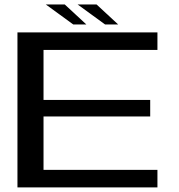

<svg xmlns="http://www.w3.org/2000/svg" viewBox="-20 -816 780 836"><path d="M56 0H665.5V-76.5H169.5V-309H634V-381H169.5V-598.5H665.5V-675H56ZM437.5 -709.5H494.5L400.5 -796.5H318ZM299 -709.5H356L262 -796.5H179.5Z"/></svg>

Font: Anybody Expanded
Style: Regular
Weight: 400
Width: 7
Version: Version 1.113;gftools[0.9.25]